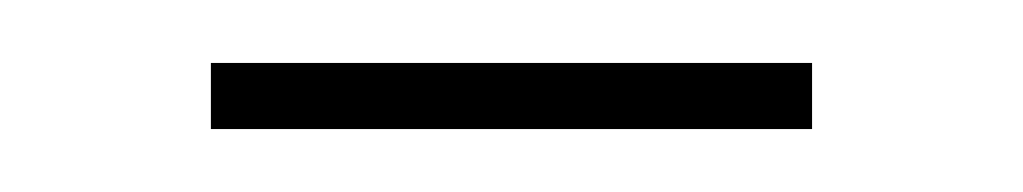

<svg xmlns="http://www.w3.org/2000/svg" viewBox="-20 -312 325 61"><path d="M47 -271V-292H238V-271Z"/></svg>

Font: Imbue 50pt Thin
Style: Regular
Weight: 100
Designer: Tyler Finck
Foundry: Etcetera Type Company
Version: Version 1.102; ttfautohint (v1.8.3)